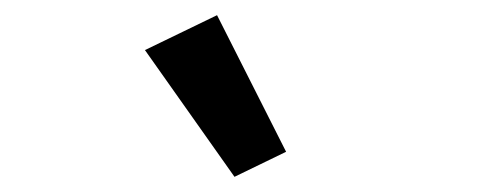

<svg xmlns="http://www.w3.org/2000/svg" viewBox="-20 -815 640 253"><path d="M171 -749 266 -795 357 -615 289 -582Z"/></svg>

Font: IBM Plex Sans Arabic Medium
Style: Regular
Weight: 500
Designer: Mike Abbink, Paul van der Laan, Pieter van Rosmalen, Wael Morcos, Khajak Apelian
Foundry: Bold Monday
Version: Version 1.1